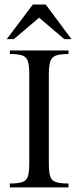

<svg xmlns="http://www.w3.org/2000/svg" viewBox="-20 -819 341 839"><path d="M279.3 0H22.9V-17.1Q61.5 -17.1 79.3 -24.2Q97.2 -31.2 102.5 -50.3Q107.9 -69.3 107.9 -105.5V-493.2Q107.9 -529.8 102.5 -549.3Q97.2 -568.8 79.3 -575.9Q61.5 -583 22.9 -583V-598.6H279.3V-583Q241.7 -583 223.4 -575.9Q205.1 -568.8 199.2 -549.3Q193.4 -529.8 193.4 -493.2V-105.5Q193.4 -69.3 198.7 -50.3Q204.1 -31.2 222.4 -24.2Q240.7 -17.1 279.3 -17.1ZM292.5 -647.9H261.2L150.9 -741.7L40.5 -647.9H9.3L123.5 -799.3H179.7Z"/></svg>

Font: Rohingya Solluk
Style: Regular
Weight: 400
Designer: SIL International
Foundry: SIL International
Version: Version 1.001